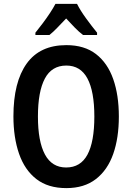

<svg xmlns="http://www.w3.org/2000/svg" viewBox="-20 -957 680 987"><path d="M591 -358Q591 -248 562 -165.5Q533 -83 473 -36.5Q413 10 321 10Q227 10 167 -36.5Q107 -83 78 -166.5Q49 -250 49 -359Q49 -535 117 -630Q185 -725 321 -725Q414 -725 473.5 -679Q533 -633 562 -550.5Q591 -468 591 -358ZM175 -358Q175 -230 211 -163Q247 -96 320 -96Q394 -96 429.5 -162Q465 -228 465 -358Q465 -487 429.5 -553.5Q394 -620 321 -620Q246 -620 210.5 -553Q175 -486 175 -358ZM376 -937Q393 -903 422.5 -862.5Q452 -822 479 -789V-777H407Q386 -793 364.5 -815Q343 -837 320 -862Q296 -837 274.5 -814.5Q253 -792 234 -777H162V-789Q179 -810 199 -836.5Q219 -863 236.5 -889.5Q254 -916 265 -937Z"/></svg>

Font: Noto Sans Myanmar UI Condensed SemiBold
Style: Regular
Weight: 600
Width: 3
Designer: Monotype Design Team
Foundry: Monotype Imaging Inc.
Version: Version 2.103; ttfautohint (v1.8.4.7-5d5b)